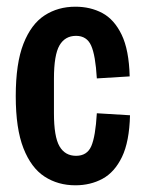

<svg xmlns="http://www.w3.org/2000/svg" viewBox="-20 -541 431 573"><path d="M205 12Q153 12 113 -14Q73 -40 50 -98.5Q27 -157 27 -254Q27 -352 50 -410.5Q73 -469 113 -495Q153 -521 205 -521Q250 -521 285.5 -502Q321 -483 343 -437.5Q365 -392 367 -313L269 -307Q265 -376 252 -405Q239 -434 207 -434Q174 -434 157.5 -405.5Q141 -377 141 -306V-203Q141 -133 157.5 -104.5Q174 -76 207 -76Q240 -76 252.5 -105Q265 -134 269 -203L368 -197Q366 -118 344 -72.5Q322 -27 286 -7.5Q250 12 205 12Z"/></svg>

Font: Special Gothic Condensed One
Style: Regular
Weight: 400
Designer: Alistair McCready
Foundry: Monolith
Version: Version 1.010; ttfautohint (v1.8.4.7-5d5b)